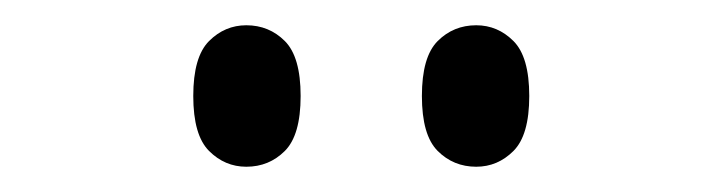

<svg xmlns="http://www.w3.org/2000/svg" viewBox="-20 -766 574 152"><path d="M357 -634Q339 -634 326.5 -646.5Q314 -659 314 -690Q314 -721 326.5 -733.5Q339 -746 357 -746Q374 -746 386.5 -733.5Q399 -721 399 -690Q399 -659 386.5 -646.5Q374 -634 357 -634ZM175 -634Q158 -634 145.5 -646.5Q133 -659 133 -690Q133 -721 145.5 -733.5Q158 -746 175 -746Q193 -746 205.5 -733.5Q218 -721 218 -690Q218 -659 205.5 -646.5Q193 -634 175 -634Z"/></svg>

Font: Noto Serif Display SemiCondensed Medium
Style: Regular
Weight: 500
Width: 4
Designer: Monotype Design Team
Foundry: Monotype Imaging Inc.
Version: Version 2.009